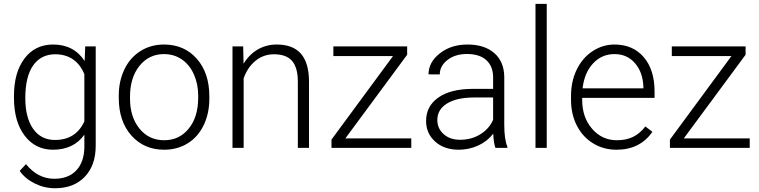

<svg xmlns="http://www.w3.org/2000/svg" viewBox="-20 -770 3953 1000"><path d="M52.7 -269Q52.7 -393.1 107.7 -465.6Q162.6 -538.1 256.8 -538.1Q364.7 -538.1 420.9 -452.1L423.8 -528.3H478.5V-10.7Q478.5 91.3 421.4 150.9Q364.3 210.4 266.6 210.4Q211.4 210.4 161.4 185.8Q111.3 161.1 82.5 120.1L115.2 85Q177.2 161.1 262.7 161.1Q335.9 161.1 377 117.9Q418 74.7 419.4 -2V-68.4Q363.3 9.8 255.9 9.8Q164.1 9.8 108.4 -63.5Q52.7 -136.7 52.7 -261.2ZM111.8 -258.8Q111.8 -157.7 152.3 -99.4Q192.9 -41 266.6 -41Q374.5 -41 419.4 -137.7V-383.3Q398.9 -434.1 360.4 -460.7Q321.8 -487.3 267.6 -487.3Q193.8 -487.3 152.8 -429.4Q111.8 -371.6 111.8 -258.8Z M598.6 -272Q598.6 -348.1 628.2 -409.2Q657.7 -470.2 711.7 -504.2Q765.6 -538.1 834 -538.1Q939.5 -538.1 1004.9 -464.1Q1070.3 -390.1 1070.3 -268.1V-255.9Q1070.3 -179.2 1040.8 -117.9Q1011.2 -56.6 957.5 -23.4Q903.8 9.8 835 9.8Q730 9.8 664.3 -64.2Q598.6 -138.2 598.6 -260.3ZM657.2 -255.9Q657.2 -161.1 706.3 -100.3Q755.4 -39.6 835 -39.6Q914.1 -39.6 963.1 -100.3Q1012.2 -161.1 1012.2 -260.7V-272Q1012.2 -332.5 989.7 -382.8Q967.3 -433.1 926.8 -460.7Q886.2 -488.3 834 -488.3Q755.9 -488.3 706.5 -427Q657.2 -365.7 657.2 -266.6Z M1246.6 -528.3 1248.5 -438Q1278.3 -486.8 1322.8 -512.5Q1367.2 -538.1 1420.9 -538.1Q1505.9 -538.1 1547.4 -490.2Q1588.9 -442.4 1589.4 -346.7V0H1531.2V-347.2Q1530.8 -418 1501.2 -452.6Q1471.7 -487.3 1406.7 -487.3Q1352.5 -487.3 1310.8 -453.4Q1269 -419.4 1249 -361.8V0H1190.9V-528.3Z M1778.8 -49.3H2122.1V0H1706.5V-43L2026.9 -478H1716.3V-528.3H2100.6V-484.9Z M2560.1 0Q2551.3 -24.9 2548.8 -73.7Q2518.1 -33.7 2470.5 -12Q2422.9 9.8 2369.6 9.8Q2293.5 9.8 2246.3 -32.7Q2199.2 -75.2 2199.2 -140.1Q2199.2 -217.3 2263.4 -262.2Q2327.6 -307.1 2442.4 -307.1H2548.3V-367.2Q2548.3 -423.8 2513.4 -456.3Q2478.5 -488.8 2411.6 -488.8Q2350.6 -488.8 2310.5 -457.5Q2270.5 -426.3 2270.5 -382.3L2211.9 -382.8Q2211.9 -445.8 2270.5 -491.9Q2329.1 -538.1 2414.6 -538.1Q2502.9 -538.1 2554 -493.9Q2605 -449.7 2606.4 -370.6V-120.6Q2606.4 -43.9 2622.6 -5.9V0ZM2376.5 -42Q2435.1 -42 2481.2 -70.3Q2527.3 -98.6 2548.3 -146V-262.2H2443.8Q2356.4 -261.2 2307.1 -230.2Q2257.8 -199.2 2257.8 -145Q2257.8 -100.6 2290.8 -71.3Q2323.7 -42 2376.5 -42Z M2827.6 0H2769V-750H2827.6Z M3190.9 9.8Q3123.5 9.8 3069.1 -23.4Q3014.6 -56.6 2984.4 -116Q2954.1 -175.3 2954.1 -249V-270Q2954.1 -346.2 2983.6 -407.2Q3013.2 -468.3 3065.9 -503.2Q3118.7 -538.1 3180.2 -538.1Q3276.4 -538.1 3332.8 -472.4Q3389.2 -406.7 3389.2 -293V-260.3H3012.2V-249Q3012.2 -159.2 3063.7 -99.4Q3115.2 -39.6 3193.4 -39.6Q3240.2 -39.6 3276.1 -56.6Q3312 -73.7 3341.3 -111.3L3377.9 -83.5Q3313.5 9.8 3190.9 9.8ZM3180.2 -488.3Q3114.3 -488.3 3069.1 -439.9Q3023.9 -391.6 3014.2 -310.1H3331.1V-316.4Q3328.6 -392.6 3287.6 -440.4Q3246.6 -488.3 3180.2 -488.3Z M3541.5 -49.3H3884.8V0H3469.2V-43L3789.6 -478H3479V-528.3H3863.3V-484.9Z"/></svg>

Font: Roboto-Light
Style: Regular
Weight: 300
Designer: Google
Version: Version 2.137; 2017